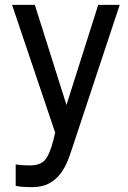

<svg xmlns="http://www.w3.org/2000/svg" viewBox="-20 -542 530 794"><path d="M201.2 36.1 208 5.9 29.8 -522H124L254.9 -107.9L386.2 -522H475.1L288.1 42Q266.1 109.9 257.8 128.4Q224.6 204.1 165 224.1Q141.6 231.9 112.8 231.9Q88.9 231.9 71.8 230.5Q54.7 229 49.8 227.5L44.9 226.1V138.2Q73.2 142.1 103 142.1Q147 142.1 166.5 118.9Q186 95.7 201.2 36.1Z"/></svg>

Font: Standard
Style: Regular
Weight: 400
Designer: Bryce Wilner
Version: Version 2.000;PS 2.0;hotconv 16.6.51;makeotf.lib2.5.65220 DE